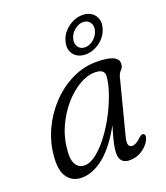

<svg xmlns="http://www.w3.org/2000/svg" viewBox="-127 -755 733 850"><g transform="rotate(-20 239.5 -330.0)"><path d="M358 -102.5Q350 -73.5 353.2 -60.5Q356.5 -47.5 370.5 -47.5Q388.5 -47.5 412.5 -71Q426 -84 434 -79.5Q446.5 -74 436 -50.5Q422.5 -25 396.5 -8.2Q370.5 8.5 339 8.5Q291.5 8.5 291.5 -40.5Q291.5 -57 296.5 -82Q301.5 -107 318.5 -163.5Q271 -77 218.5 -34.2Q166 8.5 113 8.5Q69 8.5 45.2 -24.8Q21.5 -58 28.5 -127Q34 -188.5 61 -246.5Q88 -304.5 131.8 -350.8Q175.5 -397 230.8 -424.2Q286 -451.5 348 -451.5Q450.5 -451.5 448.5 -406Q448 -390.5 437.8 -380.2Q427.5 -370 423 -354.5ZM94 -135Q88 -85.5 101.8 -62Q115.5 -38.5 142.5 -38.5Q170 -38.5 200.2 -62.5Q230.5 -86.5 259.8 -125.5Q289 -164.5 312.8 -210.2Q336.5 -256 351.5 -300Q366.5 -344 368.5 -377Q370 -410 325.5 -410Q288.5 -410 250 -387.2Q211.5 -364.5 178 -325.8Q144.5 -287 121.8 -237.8Q99 -188.5 94 -135ZM315.5 -498.5Q279 -498.5 259.8 -522.8Q240.5 -547 250.5 -583.5Q259.5 -619 291.5 -643.2Q323.5 -667.5 360 -667.5Q396.5 -667.5 415.5 -643.2Q434.5 -619 425 -583.5Q415.5 -547 383.8 -522.8Q352 -498.5 315.5 -498.5ZM352 -637Q330.5 -637 311.5 -621.2Q292.5 -605.5 286.5 -583.5Q280.5 -561 291.2 -545Q302 -529 323.5 -529Q345 -529 364 -545Q383 -561 389 -583.5Q395 -605.5 384.2 -621.2Q373.5 -637 352 -637Z"/></g></svg>

Font: Fraunces 72pt S100 Light
Style: Italic
Weight: 300
Italic angle: -16°
Version: Version 1.000; ttfautohint (v1.8.3)